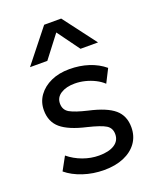

<svg xmlns="http://www.w3.org/2000/svg" viewBox="-143 -842 771 943"><g transform="rotate(-20 242.5 -371.0)"><path d="M238 14.5Q180 14.5 128.2 -2.8Q76.5 -20 42 -49L80 -118.5Q112.5 -91.5 154.2 -76.2Q196 -61 238 -61Q290 -61 319 -79.8Q348 -98.5 348 -133Q348 -165 323 -180.5Q298 -196 230 -212.5Q140 -233 99.2 -267.5Q58.5 -302 58.5 -362.5Q58.5 -405.5 82.5 -438.8Q106.5 -472 148.2 -491Q190 -510 244.5 -510Q298.5 -510 345.2 -494.8Q392 -479.5 426.5 -450.5L391 -380.5Q373.5 -397 349.8 -409Q326 -421 299 -427.8Q272 -434.5 245 -434.5Q200.5 -434.5 172.2 -416.5Q144 -398.5 144 -366.5Q144 -333 171.2 -317.5Q198.5 -302 262 -287Q354 -266.5 394 -232.2Q434 -198 434 -138Q434 -91.5 409.5 -57.2Q385 -23 341 -4.2Q297 14.5 238 14.5ZM67 -585 203.5 -757H292.5L422.5 -585H331L246.5 -701L157.5 -585Z"/></g></svg>

Font: Geologica Roman Light
Style: Regular
Weight: 300
Designer: Sindre Bremnes, Frode Helland
Foundry: Monokrom Skriftforlag AS
Version: Version 1.010;gftools[0.9.28]